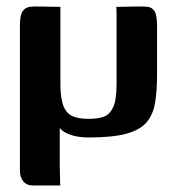

<svg xmlns="http://www.w3.org/2000/svg" viewBox="-20 -419 557 588"><path d="M251 2Q220 2 196.5 -6Q173 -14 163 -27Q163 -1 163 12Q163 25 163 38.5Q163 52 163 78Q163 83 163 92.5Q163 102 163.5 113.5Q164 125 164 134.5Q164 144 165 149Q143 149 122 149Q101 149 80 149Q62 149 51.5 136.5Q41 124 41 103Q41 21 41 -49Q41 -119 41 -189Q41 -259 41 -341Q41 -372 49 -384Q57 -396 71 -398Q85 -400 102 -399Q103 -399 112.5 -399Q122 -399 134 -398.5Q146 -398 155.5 -398Q165 -398 165 -398Q165 -397 165 -393.5Q165 -390 165 -384Q165 -326 165 -269Q165 -212 165 -154Q166 -112 176 -90.5Q186 -69 205 -62Q224 -55 251 -55Q279 -55 297.5 -61.5Q316 -68 326.5 -90.5Q337 -113 337 -161Q337 -216 337 -270Q337 -324 337 -378Q337 -387 336.5 -392Q336 -397 336 -398Q337 -398 346 -398Q355 -398 367.5 -398.5Q380 -399 389.5 -399Q399 -399 400 -399Q419 -400 433 -398Q447 -396 454 -383.5Q461 -371 461 -337V-192Q461 -141 455 -104.5Q449 -68 429 -44.5Q409 -21 367 -9.5Q325 2 251 2Z"/></svg>

Font: Genos SemiBold
Style: Regular
Weight: 600
Designer: Robert E. Leuschke
Foundry: Robert E. Leuschke
Version: Version 1.010